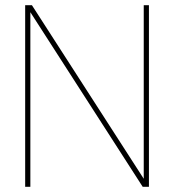

<svg xmlns="http://www.w3.org/2000/svg" viewBox="-20 -720 671 740"><path d="M77 0V-700H103L534 -31V-700H554V0H530L97 -673V0Z"/></svg>

Font: DM Sans 11pt Thin
Style: Regular
Weight: 250
Version: Version 4.004;gftools[0.9.30]